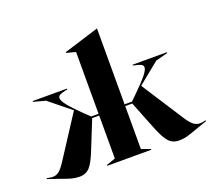

<svg xmlns="http://www.w3.org/2000/svg" viewBox="-166 -952 1256 1130"><g transform="rotate(-20 462.0 -387.5)"><path d="M657 -120 588 -294H544V-25L600 -5V0H324V-5L381 -25V-294H337L267 -120Q240 -50 215.5 -22.5Q191 5 151 5Q125 5 101 -1.5Q77 -8 34 -24L-36 -48V-54Q-32 -53 -21 -50.5Q-10 -48 1 -48Q23 -48 40.5 -61.5Q58 -75 82 -112L252 -374L117 -483L42 -503V-508H257V-503L245 -500Q220 -495 208 -488.5Q196 -482 196 -470Q196 -454 219.5 -424Q243 -394 298 -340L335 -305H381V-692L324 -707V-712L543 -780H544V-305H590L626 -340Q682 -395 705.5 -424.5Q729 -454 729 -470Q729 -482 717 -488.5Q705 -495 680 -500L668 -503V-508H883V-503L807 -483L673 -374L842 -112Q866 -75 884 -61.5Q902 -48 924 -48Q935 -48 945.5 -50.5Q956 -53 960 -54V-48L891 -24Q848 -8 824 -1.5Q800 5 774 5Q734 5 709.5 -22Q685 -49 657 -120Z"/></g></svg>

Font: Nyght Serif Bold
Style: Regular
Weight: 700
Designer: Maksym Kobuzan
Version: Version 0.410